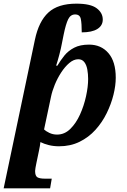

<svg xmlns="http://www.w3.org/2000/svg" viewBox="-50 -790 693 1050"><path d="M141 -573Q162 -673 214.5 -721.5Q267 -770 368 -770Q445 -770 478.5 -745Q512 -720 512 -683Q512 -650 482.5 -631.5Q453 -613 397 -613Q397 -661 392 -686Q387 -711 361 -711Q336 -711 323 -685Q310 -659 298 -600L288 -550Q284 -527 274.5 -491Q265 -455 257 -431H264Q281 -460 302 -486Q323 -512 355.5 -529Q388 -546 437 -546Q503 -546 543 -499.5Q583 -453 583 -365Q583 -322 570.5 -271.5Q558 -221 533.5 -171Q509 -121 472 -80Q435 -39 385 -14.5Q335 10 273 10Q243 10 217 3.5Q191 -3 171 -13Q170 -5 168 9Q166 23 163 35L149 102Q146 115 144 128Q142 141 142 145Q142 172 154.5 179.5Q167 187 195 187H233L224 240H-30ZM262 -54Q303 -54 334.5 -85Q366 -116 387.5 -163.5Q409 -211 420.5 -263.5Q432 -316 432 -358Q432 -385 427.5 -410Q423 -435 411 -450.5Q399 -466 378 -466Q353 -466 329 -445.5Q305 -425 284.5 -393.5Q264 -362 249.5 -326.5Q235 -291 229 -261L191 -82Q200 -73 219.5 -63.5Q239 -54 262 -54Z"/></svg>

Font: Noto Serif
Style: Bold Italic
Weight: 700
Italic angle: -12°
Designer: Monotype Design Team
Foundry: Monotype Imaging Inc.
Version: Version 2.013